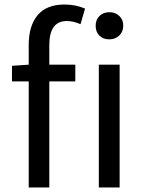

<svg xmlns="http://www.w3.org/2000/svg" viewBox="-20 -829 640 849"><path d="M107 0V-469H33V-538L107 -543V-630Q107 -715 146.5 -762Q186 -809 265 -809Q315 -809 356 -791L336 -722Q305 -736 275 -736Q198 -736 198 -629V-543H313V-469H198V0ZM417 0V-543H509V0ZM507.5 -672Q490 -655 463 -655Q436 -655 419.5 -671.5Q403 -688 403 -715Q403 -742 420 -758.5Q437 -775 463.5 -775Q490 -775 507.5 -758.5Q525 -742 525 -715.5Q525 -689 507.5 -672Z"/></svg>

Font: Swei Fan Sans CJK TC
Style: Regular
Weight: 400
Version: Version 2.130